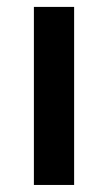

<svg xmlns="http://www.w3.org/2000/svg" viewBox="-20 -525 308 545"><path d="M76.2 0V-505.4H190.4V0Z"/></svg>

Font: Akatab
Style: Bold
Weight: 700
Designer: SIL Global
Foundry: SIL Global
Version: Version 4.100